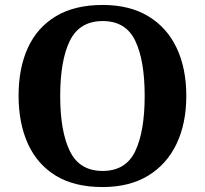

<svg xmlns="http://www.w3.org/2000/svg" viewBox="-20 -745 827 775"><path d="M394.1 10Q280 10 205 -36Q130 -82 92.5 -165Q55 -248 55 -359Q55 -470 92.5 -552Q130 -634 205.6 -679.5Q281.1 -725 394.7 -725Q503 -725 578.5 -679.5Q654 -634 693 -551.5Q732 -469 732 -358Q732 -247 692.7 -164.5Q653.4 -82 578.1 -36Q502.8 10 394.1 10ZM394.1 -55Q488 -55 526 -135.1Q564 -215.2 564 -358Q564 -501 525.9 -580.5Q487.8 -660 394.8 -660Q301 -660 262 -580.5Q223 -501 223 -357.5Q223 -215 262 -135Q301 -55 394.1 -55Z"/></svg>

Font: Noto Serif Vithkuqi
Style: Regular
Weight: 400
Version: Version 1.005